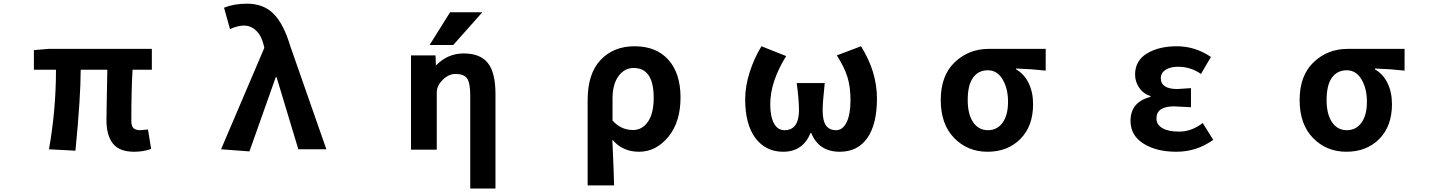

<svg xmlns="http://www.w3.org/2000/svg" viewBox="-20 -832 8040 1070"><path d="M727.5 13.7Q645.5 13.7 609.4 -31.7Q573.2 -77.1 573.2 -164.1Q573.2 -182.6 575.2 -286.1Q577.1 -389.6 578.1 -443.4H429.7Q429.7 -291 400.4 7.8L252.9 0Q292 -218.8 292 -443.4H168.9V-552.7L251 -559.6H826.2V-443.4H718.8Q711.9 -336.9 711.9 -157.2Q711.9 -128.9 724.1 -117.7Q736.3 -106.4 762.7 -106.4Q771.5 -106.4 804.7 -110.4L822.3 -2Q779.3 13.7 727.5 13.7Z M1370.1 11.7 1211.9 0 1453.1 -565.4 1449.2 -582Q1436.5 -633.8 1407.2 -661.6Q1377.9 -689.5 1338.9 -689.5Q1305.7 -689.5 1261.7 -669.9L1228.5 -789.1Q1284.2 -811.5 1356.4 -811.5Q1448.2 -811.5 1504.4 -755.4Q1560.5 -699.2 1597.7 -575.2L1798.8 0H1642.6L1521.5 -401.4H1516.6Z M2488.3 -763.7H2668L2505.9 -581.1H2374ZM2563.5 -534.2Q2656.2 -534.2 2698.7 -481Q2741.2 -427.7 2741.2 -307.6V218.8H2600.6V-297.9Q2600.6 -370.1 2583 -395Q2565.4 -419.9 2518.6 -419.9Q2480.5 -419.9 2447.3 -387.2Q2414.1 -354.5 2414.1 -317.4V2H2270.5V-523.4H2407.2L2409.2 -466.8Q2474.6 -534.2 2563.5 -534.2Z M3254.9 201.2V-273.4Q3254.9 -421.9 3327.1 -498Q3399.4 -574.2 3516.6 -574.2Q3637.7 -574.2 3705.1 -498.5Q3772.5 -422.9 3772.5 -289.1Q3772.5 -151.4 3704.1 -68.8Q3635.7 13.7 3541 13.7Q3449.2 13.7 3392.6 -53.7Q3401.4 142.6 3402.3 201.2ZM3507.8 -107.4Q3558.6 -107.4 3590.8 -153.3Q3623 -199.2 3623 -287.1Q3623 -453.1 3511.7 -453.1Q3460 -453.1 3426.8 -407.7Q3393.6 -362.3 3393.6 -283.2V-160.2Q3440.4 -107.4 3507.8 -107.4Z M4344.7 13.7Q4247.1 13.7 4189.9 -62.5Q4132.8 -138.7 4132.8 -279.3Q4132.8 -351.6 4158.2 -430.7Q4183.6 -509.8 4223.6 -574.2L4361.3 -519.5Q4272.5 -377 4272.5 -251Q4272.5 -183.6 4293 -145Q4313.5 -106.4 4351.6 -106.4Q4432.6 -106.4 4432.6 -218.8Q4432.6 -276.4 4419.9 -369.1H4576.2Q4564.5 -258.8 4564.5 -218.8Q4564.5 -158.2 4583.5 -132.3Q4602.5 -106.4 4639.6 -106.4Q4675.8 -106.4 4697.8 -149.9Q4719.7 -193.4 4719.7 -274.4Q4719.7 -346.7 4703.1 -401.4Q4686.5 -456.1 4643.6 -523.4L4778.3 -574.2Q4867.2 -432.6 4867.2 -283.2Q4867.2 -139.6 4813.5 -63Q4759.8 13.7 4660.2 13.7Q4543 13.7 4501 -90.8H4497.1Q4454.1 13.7 4344.7 13.7Z M5483.4 13.7Q5372.1 13.7 5297.4 -63Q5222.7 -139.6 5222.7 -274.4Q5222.7 -411.1 5300.8 -485.4Q5378.9 -559.6 5490.2 -559.6H5807.6V-438.5Q5727.5 -447.3 5642.6 -450.2V-445.3Q5687.5 -419.9 5712.4 -369.1Q5737.3 -318.4 5737.3 -251Q5737.3 -128.9 5666.5 -57.6Q5595.7 13.7 5483.4 13.7ZM5485.4 -440.4Q5432.6 -440.4 5402.8 -399.4Q5373 -358.4 5373 -274.4Q5373 -195.3 5403.3 -150.9Q5433.6 -106.4 5485.4 -106.4Q5537.1 -106.4 5567.4 -148.4Q5597.7 -190.4 5597.7 -264.6Q5597.7 -338.9 5567.4 -389.6Q5537.1 -440.4 5485.4 -440.4Z M6535.2 13.7Q6424.8 13.7 6352.5 -31.7Q6280.3 -77.1 6280.3 -158.2Q6280.3 -263.7 6391.6 -292V-296.9Q6350.6 -309.6 6328.1 -343.8Q6305.7 -377.9 6305.7 -416Q6305.7 -494.1 6372.1 -534.2Q6438.5 -574.2 6538.1 -574.2Q6640.6 -574.2 6728.5 -514.6L6672.9 -419.9Q6615.2 -460 6544.9 -460Q6502 -460 6475.6 -442.9Q6449.2 -425.8 6449.2 -396.5Q6449.2 -335.9 6541 -335.9Q6550.8 -335.9 6617.2 -340.8V-234.4Q6537.1 -239.3 6523.4 -239.3Q6424.8 -239.3 6424.8 -171.9Q6424.8 -137.7 6457.5 -118.2Q6490.2 -98.6 6550.8 -98.6Q6621.1 -98.6 6682.6 -146.5L6741.2 -52.7Q6649.4 13.7 6535.2 13.7Z M7483.4 13.7Q7372.1 13.7 7297.4 -63Q7222.7 -139.6 7222.7 -274.4Q7222.7 -411.1 7300.8 -485.4Q7378.9 -559.6 7490.2 -559.6H7807.6V-438.5Q7727.5 -447.3 7642.6 -450.2V-445.3Q7687.5 -419.9 7712.4 -369.1Q7737.3 -318.4 7737.3 -251Q7737.3 -128.9 7666.5 -57.6Q7595.7 13.7 7483.4 13.7ZM7485.4 -440.4Q7432.6 -440.4 7402.8 -399.4Q7373 -358.4 7373 -274.4Q7373 -195.3 7403.3 -150.9Q7433.6 -106.4 7485.4 -106.4Q7537.1 -106.4 7567.4 -148.4Q7597.7 -190.4 7597.7 -264.6Q7597.7 -338.9 7567.4 -389.6Q7537.1 -440.4 7485.4 -440.4Z"/></svg>

Font: Gen Shin Gothic Monospace Bold
Style: Bold
Weight: 700
Designer: [Source Han Sans]
Ryoko NISHIZUKA  (kana & ideographs); Paul D. Hunt (Latin, Greek & Cyrillic); Wenlong ZHANG  (bopomofo
Version: Version 1.002.20150607